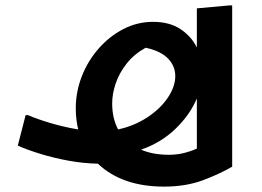

<svg xmlns="http://www.w3.org/2000/svg" viewBox="-20 -612 970 712"><path d="M841 6Q797 32 733.5 56Q670 80 588 80Q433 80 343 -5Q290 -6 235 -16Q180 -26 131 -41Q82 -56 46 -72L75 -185H84Q116 -171 166 -156Q216 -141 270 -132Q261 -169 261 -210Q261 -271 283 -328Q305 -385 345 -431Q385 -477 437 -504Q489 -531 548 -531Q608 -531 648.5 -504.5Q689 -478 710 -436V-581L831 -592H841ZM396 -229Q396 -173 418 -132Q478 -145 526.5 -177Q575 -209 602.5 -250Q630 -291 630 -330Q630 -367 603 -395Q576 -423 520 -435Q477 -411 449.5 -376Q422 -341 409 -302.5Q396 -264 396 -229ZM606 -38Q636 -38 662 -44.5Q688 -51 710 -61V-247Q685 -187 631.5 -135Q578 -83 503 -57Q547 -38 606 -38Z"/></svg>

Font: Kufam SemiBold
Style: Regular
Weight: 600
Designer: Wael Morcos, Artur Schmal
Foundry: Original Type
Version: Version 1.300; ttfautohint (v1.8.3)